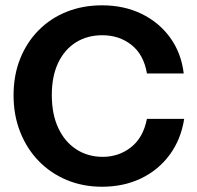

<svg xmlns="http://www.w3.org/2000/svg" viewBox="-20 -693 742 722"><path d="M124.5 -578.5C94.7 -548.1 71.6 -512.2 55.4 -471.1C39.1 -429.9 31 -384.4 31 -334.6C31 -284.9 39.2 -238.9 55.9 -196.8C72.5 -154.7 95.7 -118.3 125.4 -87.6C155.3 -56.9 190.5 -33 231 -16.1C271.5 0.8 315.8 9.2 363.8 9.2C417.9 9.2 466.7 -1.2 510.4 -22.1C553.9 -43 589.9 -72.7 618.2 -111.1C646.4 -149.5 664.6 -194.5 672.6 -246.1H532.5C523.3 -198.8 503.2 -163.2 472.6 -139.2C441.9 -115.2 406.5 -103.2 366.6 -103.2C329.1 -103.2 295.9 -112.6 267 -131.4C238 -150.1 215.5 -176.9 199.2 -211.6C182.9 -246.3 174.8 -287.6 174.8 -335.6C174.8 -382.9 182.8 -423.3 198.8 -456.8C214.8 -490.3 237 -515.9 265.6 -533.8C294.2 -551.6 327.2 -560.5 364.7 -560.5C407.1 -560.5 443.7 -548.4 474.4 -524.1C505.2 -499.8 524.5 -464 532.6 -416.7H670.9C664.7 -468.3 647.6 -513.3 619.7 -551.7C591.7 -590.2 555.8 -620 511.8 -641.2C467.9 -662.4 418.6 -673 363.9 -673C315.3 -673 270.8 -664.8 230.2 -648.5C189.6 -632.3 154.5 -608.9 124.7 -578.5Z"/></svg>

Font: Diatome Awesome Bold
Style: Regular
Weight: 400
Designer: 15.100.17
Foundry: 15.100.17
Version: Version 1.010;Fontself Maker 3.5.8